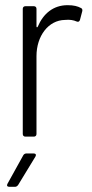

<svg xmlns="http://www.w3.org/2000/svg" viewBox="-20 -528 355 742"><path d="M241 -508C186 -508 147 -475 126 -425C124 -421 121 -422 121 -426V-494C121 -500 117 -504 111 -504H78C72 -504 68 -500 68 -494V-10C68 -4 72 0 78 0H111C117 0 121 -4 121 -10V-311C121 -389 167 -450 231 -451C250 -453 265 -450 276 -445C283 -442 287 -445 289 -451L298 -485C299 -490 298 -495 293 -497C280 -504 265 -508 241 -508ZM16 194H38C43 194 47 191 50 187L117 77C121 70 118 65 110 65H82C77 65 72 68 70 72L9 182C5 189 8 194 16 194Z"/></svg>

Font: Barlow Semi Condensed Light
Style: Regular
Weight: 300
Width: 4
Designer: Jeremy Tribby
Foundry: Tribby Type
Version: Version 1.422;hotconv 1.0.109;makeotfexe 2.5.65596